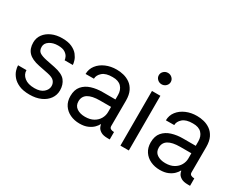

<svg xmlns="http://www.w3.org/2000/svg" viewBox="-91 -1198 2071 1659"><g transform="rotate(30 944.0 -369.0)"><path d="M458.8 -397.7H377.1Q377.1 -409.1 368.4 -428.6Q359.7 -448.2 335.8 -464.1Q311.8 -480.1 265.6 -480.1Q215.6 -480.1 181.3 -457.6Q147 -435 147 -399.9Q147 -361.5 170.6 -345.9Q194.2 -330.3 242.9 -320.3L328.1 -303.3Q411.6 -286.6 442.3 -247.9Q473 -209.2 473 -152Q473 -105.1 446.7 -68.2Q420.5 -31.2 373 -9.9Q325.6 11.4 262.1 11.4Q197.1 11.4 155.5 -7.3Q114 -25.9 90.9 -53.6Q67.8 -81.3 58.9 -110.1Q50.1 -138.8 50.4 -159.1H134.2Q134.2 -116.1 169.9 -87.2Q205.6 -58.2 270.6 -58.2Q329.2 -58.2 360.3 -85.4Q391.3 -112.6 391.3 -147.7Q391.3 -176.1 373.2 -196.7Q355.1 -217.3 305.4 -227.3L210.2 -246.4Q134.2 -261.7 99.8 -297.8Q65.3 -333.8 65.3 -395.6Q65.3 -441.8 91.4 -477.1Q117.5 -512.4 162.8 -532.5Q208.1 -552.6 265.6 -552.6Q326 -552.6 364 -534.6Q402 -516.7 422.4 -490.6Q442.8 -464.5 450.6 -438.9Q458.5 -413.4 458.8 -397.7Z M760.7 12.1Q708.8 12.1 666.5 -7.8Q624.3 -27.7 599.4 -65.2Q574.6 -102.6 574.6 -155.5Q574.6 -218.4 606.2 -255.3Q637.8 -292.3 689.3 -308.2Q740.8 -324.2 800.4 -323.9H926.8V-368.6Q926.8 -418.3 897.7 -449.2Q868.6 -480.1 810.4 -479.4Q742.2 -480.1 709.2 -450.8Q676.1 -421.5 676.1 -386.4L593 -385.7Q593.4 -435.7 622.9 -473.5Q652.3 -511.4 701.3 -532.5Q750.4 -553.6 808.9 -553.3Q842.3 -553.6 877.7 -544.9Q913 -536.2 943.2 -514.9Q973.4 -493.6 992 -456Q1010.7 -418.3 1010.7 -360.1L1009.9 -107.2Q1009.9 -89.1 1022.7 -81.5Q1035.5 -73.9 1056.1 -73.9H1056.8V0H1035.5Q991.1 0 967.7 -14.2Q944.2 -28.4 935.5 -46Q926.8 -63.6 926.8 -73.9V-74.6H922.6Q914.4 -57.5 894.5 -37.3Q874.6 -17 841.4 -2.5Q808.2 12.1 760.7 12.1ZM772.7 -62.5Q822.8 -62.5 857.1 -82Q891.3 -101.6 908.7 -132.5Q926.1 -163.4 926.1 -197.4V-249.3H816.1Q657.7 -249.3 657.7 -150.6Q657.7 -106.9 690.2 -84.7Q722.7 -62.5 772.7 -62.5Z M1163.4 0V-545.5H1247.2V0ZM1206 -636.4Q1181.5 -636.4 1163.9 -653.1Q1146.3 -669.7 1146.3 -693.2Q1146.3 -716.6 1163.9 -733.3Q1181.5 -750 1206 -750Q1230.5 -750 1248 -733.3Q1265.6 -716.6 1265.6 -693.2Q1265.6 -669.7 1248 -653.1Q1230.5 -636.4 1206 -636.4Z M1561.8 12.1Q1509.9 12.1 1467.7 -7.8Q1425.4 -27.7 1400.6 -65.2Q1375.7 -102.6 1375.7 -155.5Q1375.7 -218.4 1407.3 -255.3Q1438.9 -292.3 1490.4 -308.2Q1541.9 -324.2 1601.6 -323.9H1728V-368.6Q1728 -418.3 1698.9 -449.2Q1669.7 -480.1 1611.5 -479.4Q1543.3 -480.1 1510.3 -450.8Q1477.3 -421.5 1477.3 -386.4L1394.2 -385.7Q1394.5 -435.7 1424 -473.5Q1453.5 -511.4 1502.5 -532.5Q1551.5 -553.6 1610.1 -553.3Q1643.5 -553.6 1678.8 -544.9Q1714.1 -536.2 1744.3 -514.9Q1774.5 -493.6 1793.1 -456Q1811.8 -418.3 1811.8 -360.1L1811.1 -107.2Q1811.1 -89.1 1823.9 -81.5Q1836.6 -73.9 1857.2 -73.9H1858V0H1836.6Q1792.3 0 1768.8 -14.2Q1745.4 -28.4 1736.7 -46Q1728 -63.6 1728 -73.9V-74.6H1723.7Q1715.6 -57.5 1695.7 -37.3Q1675.8 -17 1642.6 -2.5Q1609.4 12.1 1561.8 12.1ZM1573.9 -62.5Q1623.9 -62.5 1658.2 -82Q1692.5 -101.6 1709.9 -132.5Q1727.3 -163.4 1727.3 -197.4V-249.3H1617.2Q1458.8 -249.3 1458.8 -150.6Q1458.8 -106.9 1491.3 -84.7Q1523.8 -62.5 1573.9 -62.5Z"/></g></svg>

Font: Inter Zeller
Style: Regular
Weight: 400
Designer: Rasmus Andersson; Joe Bland
Foundry: zeller
Version: Version 3.015;git-dec3a8cb1